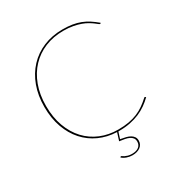

<svg xmlns="http://www.w3.org/2000/svg" viewBox="-201 -856 1121 1182"><g transform="rotate(-30 359.5 -264.5)"><path d="M334 148Q336 148 340.5 151.5Q345 155 353 159Q361 163 372.8 166.5Q384.5 170 402 170Q432 170 449 156.8Q466 143.5 466 120Q466 104.5 458.5 94.5Q451 84.5 438 78.2Q425 72 407.5 68.8Q390 65.5 370 63L387.5 7.5Q320 5 263 -21Q206 -47 164.8 -93Q123.5 -139 100.2 -204Q77 -269 77 -350Q77 -430 101.2 -496Q125.5 -562 169.8 -609.2Q214 -656.5 275.8 -682.2Q337.5 -708 412 -708Q450 -708 480.5 -703Q511 -698 537.5 -687.8Q564 -677.5 587.8 -662Q611.5 -646.5 636 -626L634 -623Q632.5 -621 630 -621Q626.5 -621 619.5 -626.8Q612.5 -632.5 601.2 -641Q590 -649.5 573.2 -659.5Q556.5 -669.5 533.5 -678Q510.5 -686.5 480.2 -692.2Q450 -698 412 -698Q341 -698 281.8 -673.8Q222.5 -649.5 179.8 -604.2Q137 -559 113 -494.5Q89 -430 89 -350Q89 -268.5 112.8 -204Q136.5 -139.5 178.5 -94.5Q220.5 -49.5 277.8 -25.8Q335 -2 402 -2Q444.5 -2 478 -8Q511.5 -14 539.2 -25.5Q567 -37 590.8 -53.8Q614.5 -70.5 638 -92Q640.5 -94.5 642 -94.5Q644 -94.5 645.5 -93L650 -89Q628 -67.5 602.8 -49.8Q577.5 -32 547.5 -19.2Q517.5 -6.5 481.5 0.8Q445.5 8 402 8H396.5L381.5 54.5Q403 58 420.5 62.5Q438 67 450.5 74.5Q463 82 470 92.8Q477 103.5 477 119Q477 133.5 471.2 144.5Q465.5 155.5 455 163.2Q444.5 171 430.2 175Q416 179 399 179Q378.5 179 358.5 171.8Q338.5 164.5 327 153L329 151Q332 148 334 148Z"/></g></svg>

Font: Lato TR Hairline
Style: Regular
Weight: 250
Designer: Lukasz Dziedzic
Foundry: Lukasz Dziedzic
Version: Version 1.104 2013